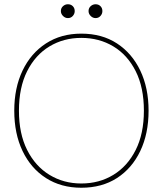

<svg xmlns="http://www.w3.org/2000/svg" viewBox="-20 -870 765 902"><path d="M362 12Q267 12 196 -33.5Q125 -79 86 -160.5Q47 -242 47 -350Q47 -457 86 -538.5Q125 -620 196 -666Q267 -712 362 -712Q459 -712 529.5 -666Q600 -620 639 -538.5Q678 -457 678 -350Q678 -242 639 -160.5Q600 -79 529.5 -33.5Q459 12 362 12ZM362 -8Q446 -8 512.5 -48.5Q579 -89 617.5 -165.5Q656 -242 656 -350Q656 -459 617.5 -535.5Q579 -612 512.5 -652Q446 -692 362 -692Q279 -692 212.5 -652Q146 -612 107.5 -535.5Q69 -459 69 -350Q69 -242 107.5 -165.5Q146 -89 212.5 -48.5Q279 -8 362 -8ZM299 -785Q286 -785 276 -795Q266 -805 266 -818Q266 -832 276 -841Q286 -850 299 -850Q313 -850 322 -841Q331 -832 331 -818Q331 -805 322 -795Q313 -785 299 -785ZM429 -785Q416 -785 406 -795Q396 -805 396 -818Q396 -832 406 -841Q416 -850 429 -850Q443 -850 452 -841Q461 -832 461 -818Q461 -805 452 -795Q443 -785 429 -785Z"/></svg>

Font: DM Sans 9pt Thin
Style: Regular
Weight: 250
Version: Version 4.004;gftools[0.9.30]